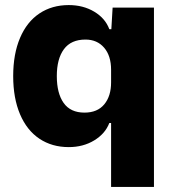

<svg xmlns="http://www.w3.org/2000/svg" viewBox="-20 -570 685 757"><path d="M418 -85H411Q395 -43 351.5 -16.5Q308 10 251 10Q185 10 135.5 -23Q86 -56 59 -119.5Q32 -183 32 -270Q32 -357 59 -420.5Q86 -484 135.5 -517Q185 -550 251 -550Q308 -550 351.5 -524Q395 -498 411 -455H419L424 -540H587V167H418ZM418 -245V-295Q418 -350 390.5 -382Q363 -414 317 -414Q260 -414 232 -376Q204 -338 204 -270Q204 -202 231 -164Q258 -126 313 -126Q364 -126 391 -158.5Q418 -191 418 -245Z"/></svg>

Font: Mona Sans ExtraBold
Style: Regular
Weight: 800
Designer: Deni Anggara
Foundry: GitHub
Version: Version 2.000